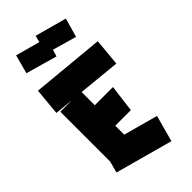

<svg xmlns="http://www.w3.org/2000/svg" viewBox="-277 -909 1001 1001"><g transform="rotate(-45 223.5 -408.5)"><path d="M335 36 17 -51 34 -115V-482H119L15 -492L29 -642L432 -604L418 -453L185 -476V-379H319L300 -228H185V-162L375 -110ZM224 -700 51 -749 79 -853 213 -816 223 -853 398 -805 368 -700 235 -738Z"/></g></svg>

Font: Blaka Ink
Style: Regular
Weight: 400
Designer: Mohamed Gaber
Foundry: Kief Type Foundry
Version: Version 1.003; ttfautohint (v1.8.4.7-5d5b)